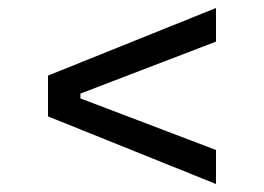

<svg xmlns="http://www.w3.org/2000/svg" viewBox="-20 -590 660 480"><path d="M520 -130V-215L181 -344V-356L520 -486V-570L100 -401V-299Z"/></svg>

Font: Meta Space
Style: Regular
Weight: 400
Designer: Meta Pool / Florian Karsten
Foundry: Meta Pool / Florian Karsten
Version: Version 2.000;Glyphs 3.1.1 (3137)